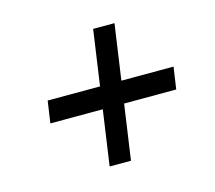

<svg xmlns="http://www.w3.org/2000/svg" viewBox="-71 -666 677 604"><g transform="rotate(-15 267.0 -364.0)"><path d="M216.3 -148.1 278.2 -579.6H347.7L285.8 -148.1ZM71.2 -327.2 81.7 -398.9 491.8 -399.5 481.3 -327.8Z"/></g></svg>

Font: Public Sans Thin
Style: Italic
Weight: 100
Italic angle: -8°
Designer: The Public Sans project authors (U.S. Web Design System). Libre Franklin designed by Pablo Impallari and Rodrigo Fuenzal
Version: Version 2.000